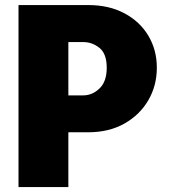

<svg xmlns="http://www.w3.org/2000/svg" viewBox="-20 -758 688 778"><path d="M257 0H55V-737.5H337.5Q421.5 -737.5 484 -704.2Q546.5 -671 581 -613.5Q615.5 -556 615.5 -483.5Q615.5 -411 581 -351.8Q546.5 -292.5 484 -257.2Q421.5 -222 337.5 -222H257ZM317 -587.5H257V-371.5H317Q354 -371.5 383.2 -399.5Q412.5 -427.5 412.5 -483.5Q412.5 -540 383.2 -563.8Q354 -587.5 317 -587.5Z"/></svg>

Font: Epilogue Black
Style: Regular
Weight: 900
Designer: Tyler Finck
Foundry: Etcetera Type Co
Version: Version 2.111; ttfautohint (v1.8.3)